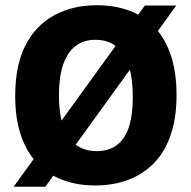

<svg xmlns="http://www.w3.org/2000/svg" viewBox="-20 -697 729 733"><path d="M32 16 533 -676H653L153 16ZM343 11Q273 11 216.5 -11Q160 -33 120 -76Q80 -119 59 -183Q38 -247 38 -330Q38 -448 77.5 -524.5Q117 -601 187.5 -639Q258 -677 349 -677Q420 -677 476 -655.5Q532 -634 572 -591Q612 -548 633 -483.5Q654 -419 654 -334Q654 -248 632 -183Q610 -118 568.5 -75Q527 -32 470 -10.5Q413 11 343 11ZM349 -120Q395 -120 426 -143Q457 -166 472 -212Q487 -258 487 -326Q487 -399 471 -447Q455 -495 423.5 -520Q392 -545 344 -545Q299 -545 268 -521Q237 -497 221 -450Q205 -403 205 -333Q205 -281 214 -240.5Q223 -200 241.5 -173.5Q260 -147 287 -133.5Q314 -120 349 -120Z"/></svg>

Font: Bricolage Grotesque 72pt ExtraBold
Style: Regular
Weight: 800
Designer: Mathieu Triay
Foundry: Atelier Triay
Version: Version 1.001;gftools[0.9.33.dev8+g029e19f]